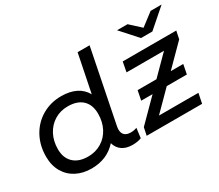

<svg xmlns="http://www.w3.org/2000/svg" viewBox="-130 -1034 1520 1332"><g transform="rotate(-30 630.0 -368.0)"><path d="M567 -135Q567 -106 583.5 -90.5Q600 -75 632 -75Q659 -75 681 -84L671 -6Q641 6 600 6Q550 6 517.5 -16.5Q485 -39 474 -80Q397 6 272 6Q204 6 151 -21.5Q98 -49 68 -101Q38 -153 38 -223Q38 -313 77 -384Q116 -455 184.5 -495Q253 -535 338 -535Q406 -535 454.5 -511Q503 -487 529 -440L590 -742H686L570 -162Q567 -147 567 -135ZM500 -302Q500 -373 459 -412Q418 -451 342 -451Q283 -451 236 -422.5Q189 -394 162 -343Q135 -292 135 -227Q135 -157 176.5 -117.5Q218 -78 293 -78Q352 -78 399.5 -106.5Q447 -135 473.5 -186Q500 -237 500 -302ZM1245 -467 1084 -305H1184L1169 -229H1008L859 -79H1175L1159 0H715L728 -62L895 -230H804L819 -306H970L1114 -451H814L829 -530H1258ZM1260 -737 1111 -607H1020L903 -737H987L1071 -660L1172 -737Z"/></g></svg>

Font: Montserrat Alternates Medium
Style: Italic
Weight: 500
Italic angle: -11.3°
Designer: Julieta Ulanovsky
Foundry: Julieta Ulanovsky
Version: Version 7.200